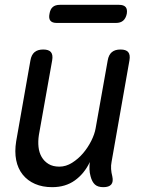

<svg xmlns="http://www.w3.org/2000/svg" viewBox="-20 -765 640 795"><path d="M408 10Q385 10 373 -1Q361 -12 355 -35Q351 -49 350.5 -64.5Q350 -80 352 -94Q329 -46 290 -18Q251 10 196 10Q156 10 125 -3.5Q94 -17 74 -42Q54 -67 47 -102Q40 -137 47 -180L106 -515Q110 -538 123 -549Q136 -560 159 -560Q182 -560 191 -549Q200 -538 196 -515L141 -206Q137 -180 139.5 -156.5Q142 -133 152.5 -115Q163 -97 181 -86Q199 -75 226 -75Q253 -75 278.5 -91Q304 -107 324 -130.5Q344 -154 358 -182Q372 -210 376 -234L426 -515Q430 -538 443 -549Q456 -560 479 -560Q502 -560 511 -549Q520 -538 516 -515L442 -95Q439 -80 440 -65Q441 -50 445 -35Q450 -12 440.5 -1Q431 10 408 10ZM215 -670Q196 -670 188.5 -679.5Q181 -689 185 -708Q188 -727 198.5 -736Q209 -745 228 -745H473Q492 -745 500 -736Q508 -727 505 -708Q501 -689 490 -679.5Q479 -670 460 -670Z"/></svg>

Font: Maple Mono
Style: Italic
Weight: 400
Italic angle: -10°
Monospace: yes
Designer: subframe7536
Version: Version 7.300